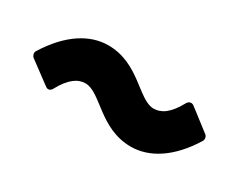

<svg xmlns="http://www.w3.org/2000/svg" viewBox="-40 -568 594 476"><g transform="rotate(30 256.5 -330.0)"><path d="M87 -259C96 -252 103 -259 105 -263C126 -302 147 -315 168 -315C212 -315 254 -235 343 -235C395 -235 448 -267 491 -337C494 -342 493 -350 488 -354L427 -401C418 -408 410 -401 408 -397C387 -358 366 -345 345 -345C301 -345 259 -425 170 -425C118 -425 65 -393 21 -322C18 -317 20 -309 25 -305Z"/></g></svg>

Font: Falling Sky
Style: Bd
Weight: 700
Designer: Paul D. Hunt
Foundry: Adobe Systems Incorporated
Version: Version 1.02